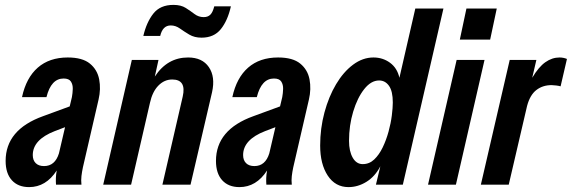

<svg xmlns="http://www.w3.org/2000/svg" viewBox="-20 -755 2338 785"><path d="M99 10Q54 10 28.5 -18Q3 -46 3 -97Q3 -225 156 -280L265 -320L274 -358Q277 -374 277.5 -391.5Q278 -409 270 -421.5Q262 -434 240 -434Q189 -434 170 -358H70Q87 -437 134.5 -478.5Q182 -520 257 -520Q317 -520 347.5 -495Q378 -470 385.5 -430.5Q393 -391 383 -348L319 -71Q315 -52 313 -35Q311 -18 313 0H209Q208 -13 208.5 -27.5Q209 -42 212 -58Q168 10 99 10ZM114 -121Q114 -100 126 -88Q138 -76 160 -76Q205 -76 221 -128L246 -235L204 -219Q114 -184 114 -121Z M402 0 519 -510H628L613 -442Q664 -520 749 -520Q807 -520 834 -480.5Q861 -441 847 -378L759 0H644L727 -360Q743 -430 684 -430Q652 -430 627.5 -405Q603 -380 593 -334L516 0ZM804 -601Q775 -601 754 -613.5Q733 -626 715.5 -638.5Q698 -651 678 -651Q645 -651 635 -608H566Q579 -664 607 -699.5Q635 -735 689 -735Q720 -735 739.5 -722.5Q759 -710 775.5 -697.5Q792 -685 813 -685Q830 -685 840 -695Q850 -705 856 -729H924Q911 -671 883 -636Q855 -601 804 -601Z M959 10Q914 10 888.5 -18Q863 -46 863 -97Q863 -225 1016 -280L1125 -320L1134 -358Q1137 -374 1137.5 -391.5Q1138 -409 1130 -421.5Q1122 -434 1100 -434Q1049 -434 1030 -358H930Q947 -437 994.5 -478.5Q1042 -520 1117 -520Q1177 -520 1207.5 -495Q1238 -470 1245.5 -430.5Q1253 -391 1243 -348L1179 -71Q1175 -52 1173 -35Q1171 -18 1173 0H1069Q1068 -13 1068.5 -27.5Q1069 -42 1072 -58Q1028 10 959 10ZM974 -121Q974 -100 986 -88Q998 -76 1020 -76Q1065 -76 1081 -128L1106 -235L1064 -219Q974 -184 974 -121Z M1517 0 1535 -75Q1513 -33 1478 -11.5Q1443 10 1405 10Q1351 10 1320 -37Q1289 -84 1289 -160Q1289 -230 1306.5 -295Q1324 -360 1354 -410.5Q1384 -461 1423.5 -490.5Q1463 -520 1507 -520Q1545 -520 1574.5 -498.5Q1604 -477 1613 -437L1678 -720H1793L1627 0ZM1463 -84Q1490 -84 1510 -103Q1530 -122 1544.5 -152Q1559 -182 1568.5 -216.5Q1578 -251 1582 -283Q1586 -315 1586 -336Q1586 -382 1570.5 -404Q1555 -426 1530 -426Q1497 -426 1469 -390.5Q1441 -355 1424 -298.5Q1407 -242 1407 -179Q1407 -137 1422 -110.5Q1437 -84 1463 -84Z M1730 0 1847 -510H1961L1844 0ZM1860 -593 1887 -720H2011L1984 -593Z M1946 0 2064 -510H2173L2156 -437Q2182 -481 2209.5 -500.5Q2237 -520 2268 -520Q2275 -520 2283 -518.5Q2291 -517 2298 -514L2272 -402Q2266 -404 2254 -405.5Q2242 -407 2235 -407Q2199 -407 2173 -387Q2147 -367 2135 -322L2060 0Z"/></svg>

Font: Instrument Sans Condensed SemiBold Italic
Style: Regular
Weight: 600
Width: 3
Italic angle: -13°
Designer: Rodrigo Fuenzalida
Foundry: fragTYPE
Version: Version 1.000; ttfautohint (v1.8.4.7-5d5b);gftools[0.9.28]